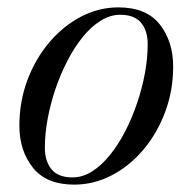

<svg xmlns="http://www.w3.org/2000/svg" viewBox="-20 -490 526 520"><path d="M181 10Q105.5 10 69 -36Q32.5 -82 32.5 -149.5Q32.5 -215 54.2 -273Q76 -331 113.5 -375.2Q151 -419.5 199.2 -444.8Q247.5 -470 300.5 -470Q376.5 -470 412.8 -423.8Q449 -377.5 449 -310Q449 -244.5 427.2 -186.5Q405.5 -128.5 368 -84.2Q330.5 -40 282.2 -15Q234 10 181 10ZM176 -9.5Q203.5 -9.5 229 -25.5Q254.5 -41.5 277.2 -69.5Q300 -97.5 318.8 -133.8Q337.5 -170 351.2 -210.5Q365 -251 372.5 -292Q380 -333 380 -370Q380 -407 362 -428.5Q344 -450 305.5 -450Q278.5 -450 252.8 -434Q227 -418 204.2 -390Q181.5 -362 162.8 -325.8Q144 -289.5 130.2 -249Q116.5 -208.5 109 -167.8Q101.5 -127 101.5 -89.5Q101.5 -53 119.8 -31.2Q138 -9.5 176 -9.5Z"/></svg>

Font: Bodoni Moda
Style: Italic
Weight: 400
Italic angle: -13°
Designer: Owen Earl
Foundry: indestructible type
Version: Version 2.005